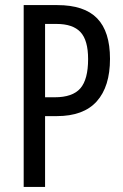

<svg xmlns="http://www.w3.org/2000/svg" viewBox="-20 -734 483 754"><path d="M205 -714Q311 -714 361.5 -662Q412 -610 412 -503Q412 -394 360 -336Q308 -278 203 -278H157V0H73V-714ZM202 -640H157V-352H195Q265 -352 295.5 -387Q326 -422 326 -502Q326 -576 296 -608Q266 -640 202 -640Z"/></svg>

Font: Noto Sans Georgian ExtraCondensed
Style: Regular
Weight: 400
Width: 2
Designer: Monotype Design Team, Akaki Razmadze
Foundry: Google LLC
Version: Version 2.005; ttfautohint (v1.8.4.7-5d5b)